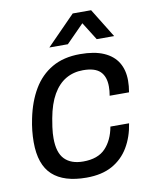

<svg xmlns="http://www.w3.org/2000/svg" viewBox="-83 -786 685 860"><g transform="rotate(-10 259.5 -355.5)"><path d="M241.2 12Q138.6 12 86.7 -35.6Q34.9 -83.2 34.9 -185.3Q34.9 -210.7 37.7 -237.3Q40.5 -263.8 46.1 -290.5Q61.5 -366.4 94.3 -421.6Q127 -476.8 179.8 -507.4Q232.6 -538 307.3 -538Q372.6 -538 415 -519.5Q457.5 -500.9 478.3 -466.7Q499.2 -432.5 499.2 -384.1Q499.2 -371.7 498 -358.4Q496.7 -345.1 494.3 -331.3H406.2Q408.1 -342.4 409.1 -352.6Q410 -362.8 410 -372.5Q410 -417.9 386.1 -441.3Q362.2 -464.7 308 -464.7Q264.6 -464.7 229.8 -444.5Q195.1 -424.2 171.1 -382.6Q147.2 -341 135.4 -276.4Q131.5 -254.3 129.2 -238Q127 -221.7 126.2 -209.5Q125.5 -197.4 125.5 -186.9Q125.5 -121.7 154.7 -91.8Q184 -61.8 239.1 -61.8Q305.9 -61.8 340.3 -98Q374.7 -134.2 385.5 -194.7H470.4Q461.3 -134.2 433.5 -87.4Q405.8 -40.7 358.4 -14.3Q311 12 241.2 12ZM177.7 -591 307.2 -723H390.9L472.4 -591H393.2L325 -699.6H369.1L261.9 -591Z"/></g></svg>

Font: Archivo Variable SemiBold
Style: Italic
Weight: 600
Italic angle: -10°
Designer: Hector Gatti
Foundry: Omnibus-Type
Version: Version 2.001